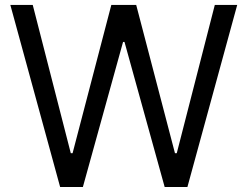

<svg xmlns="http://www.w3.org/2000/svg" viewBox="-20 -747 989 767"><path d="M220.2 0H311.1L471.6 -579.5H477.3L637.8 0H728.7L927.6 -727.3H838.1L686.1 -134.9H679L524.1 -727.3H424.7L269.9 -134.9H262.8L110.8 -727.3H21.3Z"/></svg>

Font: Magic Ui Pro
Style: Regular
Weight: 400
Designer: Stefan Endress, Andreas Faust
Version: Version 1.000;FEAKit 1.0